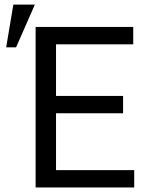

<svg xmlns="http://www.w3.org/2000/svg" viewBox="-20 -830 689 850"><path d="M524.9 -328.6H228V-76.7H574.2V0H137.7V-710.9H569.8V-633.8H228V-405.3H524.9ZM39.1 -809.6H134.3L51.3 -620.6H7.3Z"/></svg>

Font: Roboto Mono
Style: Regular
Weight: 400
Designer: Google
Version: Version 2.000985; 2015; ttfautohint (v1.3)